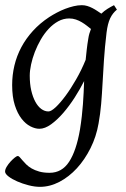

<svg xmlns="http://www.w3.org/2000/svg" viewBox="-22 -477 487 741"><path d="M165 -46.9Q175.3 -46.9 192.9 -63.2Q210.4 -79.6 230.7 -106.9Q251 -134.3 271.7 -170.4Q292.5 -206.5 308.6 -246.1Q310.5 -264.6 312.7 -284.9Q314.9 -305.2 318.8 -328.1Q320.3 -338.4 323 -347.7Q325.7 -356.9 329.1 -365.2Q321.8 -371.1 313 -377.9Q304.2 -384.8 293.7 -391.1Q283.2 -397.5 271 -401.6Q258.8 -405.8 245.1 -405.8Q222.7 -405.8 202.6 -394.8Q182.6 -383.8 165.8 -365.7Q148.9 -347.7 135.5 -324.5Q122.1 -301.3 112.5 -276.6Q103 -252 97.9 -228Q92.8 -204.1 92.8 -185.1Q92.8 -153.3 98.6 -127.9Q104.5 -102.5 114.3 -84.5Q124 -66.4 137.2 -56.6Q150.4 -46.9 165 -46.9ZM429.2 -439.9Q412.6 -426.3 403.1 -406.2Q393.6 -386.2 389.2 -351.1Q382.3 -293 379.2 -245.1Q376 -197.3 373.8 -155.5Q371.6 -113.8 368.4 -75.9Q365.2 -38.1 358.4 -0.5Q349.6 50.3 327.4 94.7Q305.2 139.2 274.7 172.4Q244.1 205.6 207.3 224.9Q170.4 244.1 132.3 244.1Q111.8 244.1 88.1 238Q64.5 231.9 44.4 223.1Q24.4 214.4 11 204.1Q-2.4 193.8 -2.4 185.1Q-2.4 176.8 3.9 166.3Q10.3 155.8 18.6 146.7Q26.9 137.7 34.9 131.3Q43 125 46.4 125Q50.3 125 54.4 129.9Q58.6 134.8 64.7 141.8Q70.8 148.9 79.3 157.5Q87.9 166 100.1 173.1Q112.3 180.2 129.4 185.1Q146.5 189.9 169.4 189.9Q216.8 189.9 244.6 147.5Q272.5 105 286.6 23.4Q291 -3.9 293.7 -28.1Q296.4 -52.2 298.1 -75Q299.8 -97.7 300.8 -119.4Q301.8 -141.1 302.7 -164.1Q287.1 -133.3 266.4 -100.8Q245.6 -68.4 222.4 -41.5Q199.2 -14.6 175.3 2.7Q151.4 20 129.9 20Q113.8 20 95.5 10.7Q77.1 1.5 61.3 -18.8Q45.4 -39.1 35.2 -71Q24.9 -103 24.9 -148.9Q24.9 -187.5 33.7 -224.4Q42.5 -261.2 60.3 -294.7Q78.1 -328.1 105 -357.7Q131.8 -387.2 168 -411.1Q181.6 -419.9 197.3 -428.2Q212.9 -436.5 229.5 -442.9Q246.1 -449.2 262.5 -453.1Q278.8 -457 293.9 -457Q304.7 -457 314.9 -453.9Q325.2 -450.7 334.7 -445.8Q344.2 -440.9 352.8 -435.1Q361.3 -429.2 369.1 -424.3Q380.4 -435.1 392.8 -442.9Q405.3 -450.7 418 -457Z"/></svg>

Font: Gentium Plus Cyr
Style: Italic
Weight: 400
Italic angle: -8°
Designer: J. Victor Gaultney, Annie Olsen, Iska Routamaa, Becca Hirsbrunner
Foundry: SIL International
Version: Version 5.000